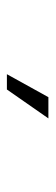

<svg xmlns="http://www.w3.org/2000/svg" viewBox="172 -802 157 540"><g transform="rotate(90 250.0 -531.5)"><path d="M188.2 -472.9 252.8 -589.6H312.5L231.2 -472.9Z"/></g></svg>

Font: Afacad Flux Light
Style: Regular
Weight: 300
Designer: Kristian Moeller
Foundry: Dicotype
Version: Version 1.100